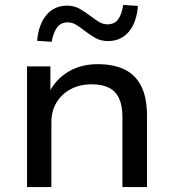

<svg xmlns="http://www.w3.org/2000/svg" viewBox="-20 -761 705 781"><path d="M90 0V-491H185V-383H179Q206 -438 257.5 -469Q309 -500 378 -500Q442 -500 486.5 -478.5Q531 -457 554.5 -410.5Q578 -364 578 -290V0H478V-285Q478 -331 464.5 -360.5Q451 -390 423.5 -404Q396 -418 353 -418Q304 -418 267 -398Q230 -378 209.5 -343.5Q189 -309 189 -265V0ZM190 -591 131 -595Q137 -662 169 -700Q201 -738 253 -738Q282 -738 304.5 -725Q327 -712 348 -696Q366 -682 382.5 -672Q399 -662 417 -662Q445 -662 460 -681.5Q475 -701 481 -741L541 -737Q536 -670 504 -632Q472 -594 420 -594Q390 -594 368 -606.5Q346 -619 324 -636Q306 -650 290 -660Q274 -670 255 -670Q228 -670 213 -650.5Q198 -631 190 -591Z"/></svg>

Font: Nunito Sans 10pt SemiExpanded Medium
Style: Regular
Weight: 500
Width: 6
Designer: Vernon Adams
Foundry: Vernon Adams
Version: Version 3.101;gftools[0.9.27]